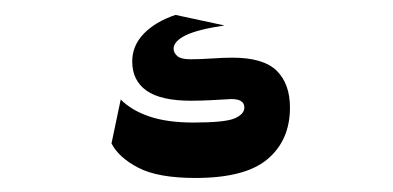

<svg xmlns="http://www.w3.org/2000/svg" viewBox="-20 -35 540 264"><path d="M248.8 209.7Q197.3 209.7 170.3 195.7Q143.3 181.7 133.3 162.2L146 101.8Q160.8 116.8 185.3 125.1Q209.8 133.5 245.8 133.5Q289.2 133.5 302.6 127.8Q316 122 316 112.8Q316 101.2 298 101.2Q286 102 271.1 102.7Q256.2 103.5 242.7 103.5Q201 103.5 181.4 89.6Q161.8 75.7 161.8 49.5Q161.8 28 177.5 11.5Q193.3 -5 221.3 -14.5L288.7 0Q251.7 5.5 235.2 13.6Q218.7 21.8 218.7 32Q218.7 37.5 223.7 42Q228.7 46.5 241.8 46.5Q255.3 46.5 271.2 45.4Q287.2 44.3 299.7 44.3Q342.2 44.3 360.5 62.3Q378.7 80.3 378.7 113Q378.7 157.5 348.1 183.6Q317.5 209.7 248.8 209.7Z"/></svg>

Font: Savate ExtraLight
Style: Regular
Weight: 200
Designer: Max Esnée
Foundry: Plomb Type
Version: Version 2.000